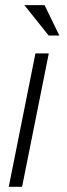

<svg xmlns="http://www.w3.org/2000/svg" viewBox="-20 -718 257 738"><path d="M167.5 -512.7 64.9 0H13.7L116.2 -512.7ZM208 -581.5H167L73.7 -698.2H151.4Z"/></svg>

Font: Sansation Light
Style: Light Italic
Weight: 300
Designer: Bernd Montag
Version: Version 1.301